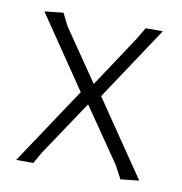

<svg xmlns="http://www.w3.org/2000/svg" viewBox="-60 -514 543 574"><g transform="rotate(10 211.5 -227.5)"><path d="M107 -420 214 -264 316 -418 338 -455H390L242 -232L398 -3L342 3L320 -38L208 -201L97 -35L77 0H25L180 -233L31 -452L88 -458Z"/></g></svg>

Font: Luna Sans Light
Style: Regular
Weight: 300
Designer: Juan Pablo del Peral
Foundry: Huerta Tipografica
Version: Version 2.001; ttfautohint (v1.5)